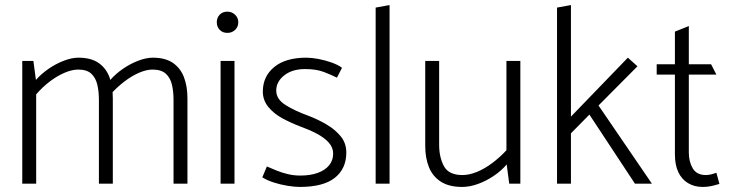

<svg xmlns="http://www.w3.org/2000/svg" viewBox="-20 -726 2892 759"><path d="M123 0V-353Q148 -382 177 -404Q206 -426 235.5 -438.5Q265 -451 289 -451Q323 -451 340.5 -435Q358 -419 364.5 -392Q371 -365 371 -331V0H426V-337Q426 -384 413 -420Q400 -456 370 -477Q340 -498 290 -498Q264 -498 232.5 -486Q201 -474 172 -454Q143 -434 122 -410L112 -485H68V0ZM417 -353Q443 -382 472 -404Q501 -426 530 -438.5Q559 -451 583 -451Q617 -451 635 -435Q653 -419 659.5 -392Q666 -365 666 -331V0H721V-337Q721 -384 707.5 -420Q694 -456 664 -477Q634 -498 584 -498Q558 -498 526.5 -486Q495 -474 466 -454Q437 -434 416 -410Z M907 0V-485H852V0ZM879 -596Q897 -596 909.5 -608Q922 -620 922 -638Q922 -656 909 -668Q896 -680 879 -680Q860 -680 848.5 -668Q837 -656 837 -638Q837 -620 848.5 -608Q860 -596 879 -596Z M1017 -25Q1036 -13 1062.5 -4.5Q1089 4 1117 8.5Q1145 13 1165 13Q1258 13 1303.5 -23Q1349 -59 1349 -123Q1349 -160 1327 -187Q1305 -214 1270 -234.5Q1235 -255 1195 -270Q1145 -288 1108.5 -311Q1072 -334 1072 -368Q1072 -403 1103.5 -428Q1135 -453 1186 -453Q1231 -453 1261.5 -441Q1292 -429 1312 -419L1332 -458Q1316 -470 1290.5 -479Q1265 -488 1238.5 -493Q1212 -498 1191 -498Q1109 -498 1064 -461Q1019 -424 1019 -364Q1019 -330 1040.5 -303.5Q1062 -277 1096 -258.5Q1130 -240 1167 -226Q1203 -213 1232.5 -197.5Q1262 -182 1279.5 -162.5Q1297 -143 1297 -119Q1297 -92 1281 -72.5Q1265 -53 1236 -42.5Q1207 -32 1167 -32Q1142 -32 1118.5 -37.5Q1095 -43 1074 -51.5Q1053 -60 1035 -68Z M1520 0V-706L1465 -696V0Z M1982 -485V-132Q1956 -104 1926 -81.5Q1896 -59 1865.5 -46.5Q1835 -34 1808 -34Q1754 -34 1735 -69Q1716 -104 1716 -154V-485H1661V-148Q1661 -102 1675.5 -65.5Q1690 -29 1722.5 -8Q1755 13 1807 13Q1837 13 1870 1Q1903 -11 1933 -31.5Q1963 -52 1983 -76L1993 0H2037V-485Z M2237 0V-199L2310 -273L2490 0H2557L2346 -309L2500 -464L2462 -498L2237 -265V-706L2182 -696V0Z M2791 -472H2703V-623L2648 -601V-472H2576V-431H2648V-116Q2648 -74 2661.5 -45.5Q2675 -17 2700 -2Q2725 13 2758 13Q2771 13 2783.5 11Q2796 9 2806.5 6Q2817 3 2824 1L2812 -43Q2807 -41 2794.5 -37.5Q2782 -34 2771 -34Q2734 -34 2718.5 -60.5Q2703 -87 2703 -123V-431H2812Z"/></svg>

Font: Catamaran ExtraLight
Style: Regular
Weight: 250
Designer: Pria Ravichandran
Version: Version 2.000